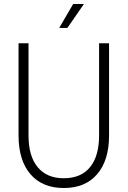

<svg xmlns="http://www.w3.org/2000/svg" viewBox="-20 -927 640 963"><path d="M300 16Q192 16 132.5 -53.5Q73 -123 73 -248V-710H123V-248Q123 -144 169 -88.5Q215 -33 300 -33Q386 -33 431.5 -88.5Q477 -144 477 -248V-710H527V-248Q527 -123 467.5 -53.5Q408 16 300 16ZM277 -787 347 -907H401L318 -787Z"/></svg>

Font: Geist Mono UltraLight
Style: Regular
Weight: 200
Monospace: yes
Designer: Basement.studio, Andrés Briganti, Mateo Zaragoza
Foundry: Basement.studio, Vercel, Andrés Briganti, Guido Ferreyra, Mateo Zaragoza
Version: Version 1.400; ttfautohint (v1.8.4.7-5d5b)